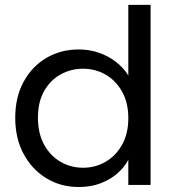

<svg xmlns="http://www.w3.org/2000/svg" viewBox="-20 -760 716 789"><path d="M42.6 -276Q42.6 -361.3 77.3 -424.4Q111.9 -487.6 170.9 -522.2Q229.9 -556.8 304.1 -556.8Q347.2 -556.8 386.5 -543.3Q425.8 -529.7 456.9 -505.4Q488 -481.2 507.3 -449.8V-740H598.8V0H507.3V-103.3Q491.1 -72.4 461.8 -47Q432.6 -21.6 392.9 -6.6Q353.3 8.5 303.4 8.5Q229.9 8.5 170.9 -27.3Q111.9 -63 77.3 -126.9Q42.6 -190.8 42.6 -276ZM507.3 -274.5Q507.3 -338.2 481.5 -383.8Q455.7 -429.5 413.5 -453.6Q371.3 -477.6 321.5 -477.6Q271.7 -477.6 229.2 -454.2Q186.8 -430.7 161.4 -386Q135.9 -341.2 135.9 -276Q135.9 -211.9 161.4 -165.5Q186.8 -119.1 229.2 -94.9Q271.7 -70.7 321.5 -70.7Q371.3 -70.7 413.5 -94.9Q455.7 -119.1 481.5 -165Q507.3 -210.9 507.3 -274.5Z"/></svg>

Font: Poppins Variable
Style: Regular
Weight: 100
Designer: Jonny Pinhorn
Foundry: Indian Type Foundry
Version: Version 6.000